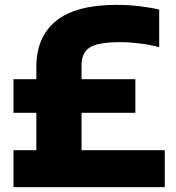

<svg xmlns="http://www.w3.org/2000/svg" viewBox="-20 -770 726 790"><path d="M35.5 0V-152H129.5V-306H35.5V-444H129.5V-494Q129.5 -618.5 211 -684.2Q292.5 -750 460.5 -750Q509 -750 554.2 -744.5Q599.5 -739 635 -730.5V-576Q600.5 -585.5 556.5 -591Q512.5 -596.5 473.5 -596.5Q382.5 -596.5 349 -574.5Q315.5 -552.5 315.5 -502V-444H537V-306H315.5V-152H658V0Z"/></svg>

Font: Encode Sans XBd
Style: Regular
Weight: 800
Designer: Multiple Designers
Foundry: Impallari Type
Version: Version 3.002; ttfautohint (v1.8.3) -l 8 -r 50 -G 200 -x 14 